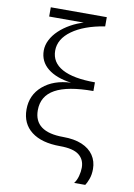

<svg xmlns="http://www.w3.org/2000/svg" viewBox="-97 -761 715 1023"><g transform="rotate(10 260.0 -250.0)"><path d="M378 200Q391 183 397.5 159Q404 135 404 113Q404 69 372.5 44.5Q341 20 270 20Q170 20 115 -22.5Q60 -65 60 -142Q60 -220 117.5 -269.5Q175 -319 269 -323Q187 -334 141.5 -371Q96 -408 96 -467Q96 -496 110.5 -524.5Q125 -553 151 -577.5Q177 -602 211 -621Q245 -640 283 -651Q321 -662 361 -662L395 -650Q284 -632 220 -586Q156 -540 156 -477Q156 -413 216.5 -380Q277 -347 394 -347V-300Q255 -300 187.5 -262.5Q120 -225 120 -148Q120 -31 278 -31Q338 -31 379.5 -13.5Q421 4 442.5 36Q464 68 464 110Q464 141 455 165Q446 189 438 200ZM93 -650V-700H396V-650Z"/></g></svg>

Font: Moderustic Light
Style: Regular
Weight: 300
Designer: Tural Alisoy
Foundry: TAFT Foundry
Version: Version 2.120